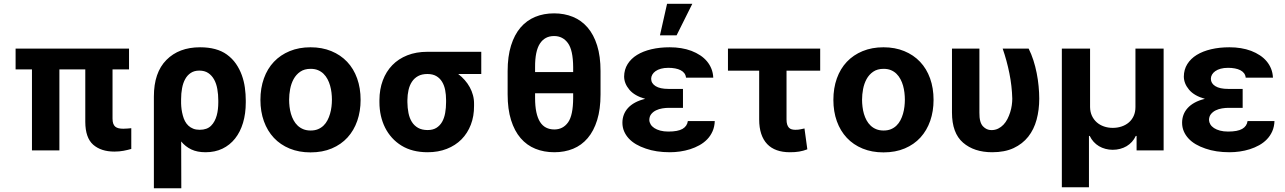

<svg xmlns="http://www.w3.org/2000/svg" viewBox="-20 -806 6887 1029"><path d="M63.6 -545.5H671.5V-433.9H583.1V-170.8Q583.1 -154.5 586.8 -143.8Q590.6 -133.2 597.8 -127.1Q605.1 -121.1 615.9 -118.6Q626.8 -116.1 641 -116.1Q653.4 -116.1 664.4 -117.2Q675.4 -118.3 683.6 -119V-7.8Q664.4 -2.1 642 2.1Q619.7 6.4 593 6.4Q521.7 6.4 479.4 -30.5Q437.5 -67.5 437.1 -152.7V-433.9H298.3V0H151.3V-433.9H63.6Z M804.7 203.1V-288.4Q804.7 -417.3 871.8 -484.7Q938.9 -552.6 1052.2 -552.6Q1142 -552.6 1195.7 -513.8Q1225.1 -492.5 1244.7 -464.1Q1264.2 -435.7 1275.9 -403.4Q1287.6 -371.1 1292.4 -336.3Q1297.2 -301.5 1297.2 -267V-257.1Q1297.2 -197.1 1282.5 -147.9Q1267.8 -98.7 1239.9 -63.6Q1212 -28.4 1172.1 -9.2Q1132.1 9.9 1081.7 9.9Q1036.9 9.9 1005.3 -5.1Q973.7 -20.2 951 -47.9L951.7 203.1ZM950.6 -251.8Q951 -235.8 953.1 -219.8Q955.3 -203.8 959.9 -186.8Q964.1 -170.5 971.4 -156.6Q978.7 -142.8 989.7 -132.5Q1000.7 -122.2 1015.6 -116.3Q1030.5 -110.4 1050.1 -110.4Q1089.5 -110.4 1111.2 -132.1Q1122.2 -143.1 1129.6 -157.1Q1137.1 -171.2 1141.5 -187.3Q1146 -203.5 1147.9 -221.2Q1149.9 -239 1149.9 -257.1V-267Q1149.9 -299.7 1144.7 -328.8Q1139.6 -358 1127.5 -379.8Q1115.4 -401.6 1096.1 -414.6Q1076.7 -427.6 1047.9 -427.6Q1021.3 -427.6 1002.7 -415.3Q984 -403.1 972.5 -382.1Q960.9 -361.2 955.8 -333.3Q950.6 -305.4 950.6 -274.5Z M1644.2 -552.6Q1706 -552.6 1755.7 -532.1Q1805.4 -511.7 1840.4 -474.8Q1875.4 -437.9 1894 -385.8Q1912.6 -333.8 1912.6 -270.6Q1912.6 -209.9 1894.7 -158.4Q1876.8 -106.9 1842.5 -69.2Q1808.2 -31.6 1758.3 -10.5Q1708.5 10.7 1644.2 10.7Q1582 10.7 1532.3 -9.8Q1482.6 -30.2 1447.8 -67.3Q1413 -104.4 1394.4 -156.2Q1375.7 -208.1 1375.7 -270.6Q1375.7 -333.8 1394.4 -385.8Q1413 -437.9 1448 -474.8Q1483 -511.7 1532.7 -532.1Q1582.4 -552.6 1644.2 -552.6ZM1529.5 -271.7Q1529.5 -253.2 1531.8 -233.7Q1534.1 -214.1 1539.4 -195.8Q1544.7 -177.6 1553.6 -161.2Q1562.5 -144.9 1575.3 -132.8Q1588.1 -120.7 1605.3 -113.6Q1622.5 -106.5 1644.9 -106.5Q1667.3 -106.5 1684.3 -113.6Q1701.3 -120.7 1714 -133Q1726.6 -145.2 1735.1 -161.6Q1743.6 -177.9 1748.9 -196.4Q1754.3 -214.8 1756.6 -234.2Q1758.9 -253.6 1758.9 -271.7Q1758.9 -290.1 1756.6 -309.5Q1754.3 -328.8 1749.1 -347.1Q1744 -365.4 1735.3 -381.7Q1726.6 -398.1 1714 -410.5Q1701.3 -422.9 1684.3 -430Q1667.3 -437.1 1644.9 -437.1Q1611.5 -437.1 1589.1 -421.7Q1566.8 -406.2 1553.6 -382.1Q1540.5 -358 1535 -328.7Q1529.5 -299.4 1529.5 -271.7Z M2013.5 -258.5V-269.9Q2013.8 -327.4 2031.6 -375Q2049.4 -422.6 2082.4 -456.7Q2115.4 -490.8 2163 -509.6Q2210.6 -528.4 2270.6 -528.4H2559.3V-409.4H2435.7Q2454.5 -395.2 2470.3 -377.3Q2486.2 -359.4 2497.5 -338.8Q2508.9 -318.2 2514.9 -295.5Q2521 -272.7 2520.6 -248.6V-238.6Q2521 -183.6 2503.4 -137.8Q2485.8 -92 2453.3 -59.1Q2420.8 -26.3 2374.6 -8.2Q2328.5 9.9 2272 9.9Q2189.3 9.9 2131.7 -25.6Q2103 -43.3 2081 -67.6Q2058.9 -92 2044 -121.6Q2029.1 -151.3 2021.3 -185.7Q2013.5 -220.2 2013.5 -258.5ZM2272 -109Q2299.7 -109 2318.7 -120.7Q2337.7 -132.5 2349.3 -152.7Q2360.8 -172.9 2365.8 -200.3Q2370.7 -227.6 2370.7 -258.5V-269.9Q2370.7 -298.3 2365.8 -323.5Q2360.8 -348.7 2349.1 -367.9Q2337.4 -387.1 2318.2 -398.3Q2299 -409.4 2270.6 -409.4Q2241.1 -409.4 2220.7 -398.3Q2200.3 -387.1 2187.7 -367.9Q2175.1 -348.7 2169.4 -323.5Q2163.7 -298.3 2163.4 -269.9V-258.5Q2163.7 -227.6 2169.2 -200.3Q2174.7 -172.9 2187.3 -152.7Q2199.9 -132.5 2220.7 -120.7Q2241.5 -109 2272 -109Z M2949.6 -734.4Q3004.6 -734.4 3050.2 -715.7Q3095.9 -697.1 3128.9 -658.9Q3161.9 -620.7 3180.2 -562.5Q3198.5 -504.3 3198.5 -425.1V-300.1Q3198.5 -220.9 3180.4 -162.5Q3162.3 -104 3129.6 -65.7Q3096.9 -27.3 3051.5 -8.7Q3006 9.9 2951 9.9Q2895.2 9.9 2849.3 -8.7Q2803.3 -27.3 2770.2 -65.7Q2737.2 -104 2718.9 -162.5Q2700.6 -220.9 2700.6 -300.1V-425.1Q2700.6 -503.6 2718.8 -561.8Q2736.9 -620 2769.7 -658.4Q2802.6 -696.7 2848.4 -715.6Q2894.2 -734.4 2949.6 -734.4ZM2847.7 -280.9Q2847.7 -237.2 2854.4 -205.3Q2861.2 -173.3 2874.1 -152.7Q2887.1 -132.1 2906.4 -122.2Q2925.8 -112.2 2951 -112.2Q2997.2 -112.2 3024.5 -150.2Q3051.5 -187.9 3051.8 -280.9V-306.1H2847.7ZM2847.7 -446.7V-419.7H3051.8V-446.7Q3051.1 -537.3 3023.8 -574.9Q2996.1 -612.9 2949.6 -612.9Q2899.9 -612.9 2873.6 -572.4Q2847.3 -532 2847.7 -446.7Z M3315.7 -148.4Q3315.7 -170.5 3323 -190.3Q3330.3 -210.2 3345.3 -226.9Q3360.4 -243.6 3383.5 -256.2Q3406.6 -268.8 3437.9 -276.3Q3380.7 -292.3 3353 -325.3Q3325.3 -358.3 3324.9 -395.6Q3325.3 -433.2 3343.6 -462.5Q3361.9 -491.8 3394.2 -511.7Q3426.5 -531.6 3471.2 -542.1Q3516 -552.6 3569.2 -552.6Q3601.6 -552.6 3630.3 -547.9Q3659.1 -543.3 3685.7 -533.4Q3711.6 -523.4 3732.8 -509.4Q3753.9 -495.4 3769 -477.3Q3784.1 -459.2 3792.8 -437.3Q3801.5 -415.5 3802.6 -389.9H3656.6Q3655.2 -403.4 3647.7 -413.4Q3640.3 -423.3 3627.8 -429.7Q3615.4 -436.1 3598.5 -439.3Q3581.7 -442.5 3561.8 -442.5Q3539.4 -442.5 3522.2 -437.7Q3505 -432.9 3493.4 -424.7Q3481.9 -416.5 3475.9 -405.9Q3469.8 -395.2 3469.8 -383.5Q3470.2 -359 3493.8 -344.3Q3517.4 -329.5 3562.9 -329.5H3640.3V-228H3562.9Q3547.6 -228 3529.7 -225.1Q3511.7 -222.3 3496.3 -214.8Q3480.8 -207.4 3470.5 -194.8Q3460.2 -182.2 3459.9 -163Q3460.2 -150.9 3467 -139.6Q3473.7 -128.2 3486.7 -119.7Q3499.6 -111.2 3518.6 -106Q3537.6 -100.9 3562.1 -100.9Q3612.9 -100.9 3637.8 -115.2Q3662.6 -129.6 3666.5 -157.3H3810.7Q3809.7 -126.8 3798.8 -102.3Q3788 -77.8 3770.1 -59.3Q3752.1 -40.8 3728.5 -27.7Q3704.9 -14.6 3678.4 -6.2Q3652 2.1 3624.3 6Q3596.6 9.9 3570 9.9Q3496.4 9.9 3441.1 -9.6Q3412.3 -19.2 3389 -32.8Q3365.8 -46.5 3349.6 -64.1Q3333.5 -81.7 3324.6 -102.8Q3315.7 -123.9 3315.7 -148.4ZM3517 -616.8 3555 -785.5H3690.3L3606.2 -616.8Z M4375.7 -545.5V-427.2H4195.3V-165.5Q4195.3 -149.5 4198.7 -138.8Q4202.1 -128.2 4208.1 -121.8Q4214.1 -115.4 4223 -112.9Q4231.9 -110.4 4242.5 -110.4Q4259.2 -110.4 4269.7 -112.9Q4280.2 -115.4 4291.5 -117.5L4306.8 -5.7Q4295.5 -1.4 4284.6 1.6Q4273.8 4.6 4262.6 6.4Q4251.4 8.2 4239.2 9.1Q4226.9 9.9 4212.7 9.9Q4174 9.9 4143.5 -0.9Q4112.9 -11.7 4091.8 -33.7Q4070.7 -55.8 4059.7 -88.8Q4048.7 -121.8 4048.7 -166.2V-427.2H3881.4V-545.5Z M4714.8 -552.6Q4776.6 -552.6 4826.3 -532.1Q4876.1 -511.7 4911 -474.8Q4946 -437.9 4964.7 -385.8Q4983.3 -333.8 4983.3 -270.6Q4983.3 -209.9 4965.4 -158.4Q4947.4 -106.9 4913.2 -69.2Q4878.9 -31.6 4829 -10.5Q4779.1 10.7 4714.8 10.7Q4652.7 10.7 4603 -9.8Q4553.3 -30.2 4518.5 -67.3Q4483.7 -104.4 4465 -156.2Q4446.4 -208.1 4446.4 -270.6Q4446.4 -333.8 4465 -385.8Q4483.7 -437.9 4518.6 -474.8Q4553.6 -511.7 4603.3 -532.1Q4653.1 -552.6 4714.8 -552.6ZM4600.1 -271.7Q4600.1 -253.2 4602.5 -233.7Q4604.8 -214.1 4610.1 -195.8Q4615.4 -177.6 4624.3 -161.2Q4633.2 -144.9 4646 -132.8Q4658.7 -120.7 4676 -113.6Q4693.2 -106.5 4715.6 -106.5Q4737.9 -106.5 4755 -113.6Q4772 -120.7 4784.6 -133Q4797.2 -145.2 4805.8 -161.6Q4814.3 -177.9 4819.6 -196.4Q4824.9 -214.8 4827.2 -234.2Q4829.5 -253.6 4829.5 -271.7Q4829.5 -290.1 4827.2 -309.5Q4824.9 -328.8 4819.8 -347.1Q4814.6 -365.4 4805.9 -381.7Q4797.2 -398.1 4784.6 -410.5Q4772 -422.9 4755 -430Q4737.9 -437.1 4715.6 -437.1Q4682.2 -437.1 4659.8 -421.7Q4637.4 -406.2 4624.3 -382.1Q4611.2 -358 4605.6 -328.7Q4600.1 -299.4 4600.1 -271.7Z M5082 -545.5H5229V-201.7Q5228.3 -149.9 5248.2 -128.9Q5267.4 -108.7 5293 -108.7Q5313.2 -108.7 5329.4 -116.7Q5345.5 -124.6 5358 -137.8Q5370.4 -150.9 5379.3 -168.3Q5388.1 -185.7 5394 -204.4Q5399.9 -223 5402.5 -241.8Q5405.2 -260.7 5405.2 -277Q5403.4 -345.2 5389.7 -413Q5376.1 -480.8 5353.7 -545.5H5492.9Q5507.5 -516.7 5518.3 -483.1Q5529.1 -449.6 5536 -414.4Q5543 -379.3 5546.3 -344.1Q5549.7 -308.9 5549.7 -277Q5549.7 -217 5535.5 -164.6Q5521.3 -112.2 5490.8 -73.5Q5460.2 -34.8 5412.5 -12.4Q5364.7 9.9 5297.6 9.9Q5200.6 9.9 5141.3 -41.5Q5082 -92.7 5082 -203.1Z M5670.8 197.8V-545.5H5822.1V-232.2Q5822.4 -206.3 5832 -185.5Q5841.6 -164.8 5858 -150.4Q5874.3 -136 5896.3 -128.4Q5918.3 -120.7 5943.5 -120.7Q5969.1 -120.7 5991.3 -128.2Q6013.5 -135.7 6030 -149.9Q6046.5 -164.1 6055.9 -184.8Q6065.3 -205.6 6065.3 -232.2V-545.5H6216.3V0H6071.4V-77.4H6067.1Q6058.9 -59.7 6046.3 -45.8Q6033.7 -32 6017.8 -22.5Q6001.8 -13.1 5983 -8.2Q5964.1 -3.2 5943.5 -3.2Q5923.3 -3.2 5904.7 -8.2Q5886 -13.1 5870 -22.5Q5854 -32 5841.4 -45.8Q5828.8 -59.7 5820.3 -77.4H5816.1V197.8Z M6315.3 -148.4Q6315.3 -170.5 6322.6 -190.3Q6329.9 -210.2 6345 -226.9Q6360.1 -243.6 6383.2 -256.2Q6406.2 -268.8 6437.5 -276.3Q6380.3 -292.3 6352.6 -325.3Q6324.9 -358.3 6324.6 -395.6Q6324.9 -433.2 6343.2 -462.5Q6361.5 -491.8 6393.8 -511.7Q6426.1 -531.6 6470.9 -542.1Q6515.6 -552.6 6568.9 -552.6Q6601.2 -552.6 6630 -547.9Q6658.7 -543.3 6685.4 -533.4Q6711.3 -523.4 6732.4 -509.4Q6753.6 -495.4 6768.6 -477.3Q6783.7 -459.2 6792.4 -437.3Q6801.1 -415.5 6802.2 -389.9H6656.2Q6654.8 -403.4 6647.4 -413.4Q6639.9 -423.3 6627.5 -429.7Q6615.1 -436.1 6598.2 -439.3Q6581.3 -442.5 6561.4 -442.5Q6539.1 -442.5 6521.8 -437.7Q6504.6 -432.9 6493.1 -424.7Q6481.5 -416.5 6475.5 -405.9Q6469.5 -395.2 6469.5 -383.5Q6469.8 -359 6493.4 -344.3Q6517 -329.5 6562.5 -329.5H6639.9V-228H6562.5Q6547.2 -228 6529.3 -225.1Q6511.4 -222.3 6495.9 -214.8Q6480.5 -207.4 6470.2 -194.8Q6459.9 -182.2 6459.5 -163Q6459.9 -150.9 6466.6 -139.6Q6473.4 -128.2 6486.3 -119.7Q6499.3 -111.2 6518.3 -106Q6537.3 -100.9 6561.8 -100.9Q6612.6 -100.9 6637.4 -115.2Q6662.3 -129.6 6666.2 -157.3H6810.4Q6809.3 -126.8 6798.5 -102.3Q6787.6 -77.8 6769.7 -59.3Q6751.8 -40.8 6728.2 -27.7Q6704.5 -14.6 6678.1 -6.2Q6651.6 2.1 6623.9 6Q6596.2 9.9 6569.6 9.9Q6496.1 9.9 6440.7 -9.6Q6411.9 -19.2 6388.7 -32.8Q6365.4 -46.5 6349.3 -64.1Q6333.1 -81.7 6324.2 -102.8Q6315.3 -123.9 6315.3 -148.4Z"/></svg>

Font: Inter P
Style: Bold
Weight: 700
Designer: Rasmus Andersson
Foundry: rsms
Version: Version 3.018;git-588b23468